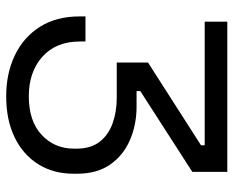

<svg xmlns="http://www.w3.org/2000/svg" viewBox="-87 -653 754 620"><g transform="rotate(90 290.0 -343.0)"><path d="M33 -223V-242H114V-224Q114 -147 163 -103Q212 -59 291 -59Q371 -59 415.5 -100.5Q460 -142 460 -205V-213Q460 -259 438 -287.5Q416 -316 378.5 -329.5Q341 -343 296 -343H182V-444L449 -615V-627H50V-700H535V-587L274 -419V-407H324Q383 -407 432.5 -385.5Q482 -364 511.5 -321.5Q541 -279 541 -215V-204Q541 -138 510 -89Q479 -40 423 -13Q367 14 291 14Q217 14 158.5 -14Q100 -42 66.5 -95Q33 -148 33 -223Z"/></g></svg>

Font: Space Grotesk Frontify
Style: Regular
Weight: 400
Designer: Florian Karsten
Version: Version 2.000